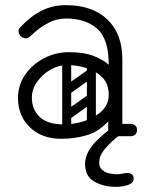

<svg xmlns="http://www.w3.org/2000/svg" viewBox="-20 -530 573 747"><path d="M403 -24Q403 -29 406 -34Q409 -39 413 -43Q415 -45 420.5 -46.5Q426 -48 437 -48H488Q500 -48 507 -41Q513 -36 513 -24Q513 -13 507 -7Q500 0 488 0H437Q416 0 412 -7Q405 -11 403 -24ZM218 10Q143 10 96.5 -34.5Q50 -79 50 -149Q50 -198 77 -238Q104 -278 149.5 -302.5Q195 -327 248 -327Q309 -327 347.5 -311Q386 -295 403 -278Q403 -379 358 -418.5Q313 -458 236 -458Q199 -458 165.5 -439.5Q132 -421 110 -400Q99 -389 92.5 -385Q86 -381 80 -381Q67 -381 58 -393Q52 -401 52 -409Q52 -417 60 -425Q99 -467 142 -488.5Q185 -510 236 -510Q340 -510 398 -454Q456 -398 456 -300V-26Q456 0 428 0Q401 0 401 -26V-58Q365 -18 318 -4Q271 10 218 10ZM228 -46Q268 -46 308.5 -59Q349 -72 376 -98Q403 -124 403 -161Q403 -204 378 -229Q353 -254 315.5 -265.5Q278 -277 241 -277Q208 -277 176.5 -259Q145 -241 124.5 -212Q104 -183 104 -150Q104 -104 134.5 -75Q165 -46 228 -46ZM235 -78Q225 -93 239 -102L316 -156Q331 -166 340 -152Q351 -137 337 -128L260 -73Q254 -69 247 -70Q240 -71 235 -78ZM235 -176Q225 -191 239 -200L316 -254Q331 -264 340 -250Q351 -235 337 -226L260 -171Q254 -167 247 -168Q240 -169 235 -176ZM335 -17Q318 -17 318 -34V-287Q318 -304 335 -304Q353 -304 353 -288V-35Q353 -17 335 -17ZM239 -17Q222 -17 222 -34V-287Q222 -304 239 -304Q257 -304 257 -288V-35Q257 -17 239 -17ZM433 -26Q443 -26 446 -16.5Q449 -7 441 -1Q416 18 391 46Q366 74 366 102Q366 121 377.5 131Q389 141 405 144.5Q421 148 433 148Q444 148 456.5 145.5Q469 143 475 143Q486 143 493 148.5Q500 154 500 165Q500 182 478.5 189.5Q457 197 431 197Q383 197 347 176.5Q311 156 311 108Q311 76 333.5 44Q356 12 406 -26Z"/></svg>

Font: Agu Display Uzo
Style: Regular
Weight: 400
Designer: Oluwaseun Badejo
Version: Version 1.103